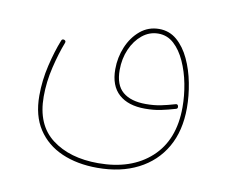

<svg xmlns="http://www.w3.org/2000/svg" viewBox="-65 -415 862 713"><g transform="rotate(10 366.0 -58.0)"><path d="M85 -10.3Q85 -67.9 98.4 -124.8Q111.8 -181.6 129.4 -225.6Q132.3 -233.4 140.6 -230.5Q147.9 -227.5 145 -219.7Q128.4 -177.2 115 -121.3Q101.6 -65.4 101.6 -10.3Q101.6 96.2 168.7 147.5Q235.8 198.7 343.3 198.7Q468.3 198.7 542.2 131.1Q616.2 63.5 616.2 -60.1Q616.2 -103.5 607.7 -147.9Q599.1 -192.4 582 -230.2Q564.9 -268.1 539.8 -291Q514.6 -314 481 -314Q447.3 -314 420.4 -292.2Q393.6 -270.5 377.9 -234.6Q362.3 -198.7 362.3 -156.2Q362.3 -99.6 392.6 -74Q422.9 -48.3 479.5 -48.3Q510.7 -48.3 535.9 -53.5Q561 -58.6 588.9 -66.9Q597.2 -69.3 599.1 -61Q601.1 -52.2 593.8 -50.3Q565.9 -42 539.1 -36.4Q512.2 -30.8 479.5 -30.8Q416 -30.8 380.9 -62.3Q345.7 -93.8 345.7 -156.2Q345.7 -200.7 362.5 -240.7Q379.4 -280.8 409.9 -306.2Q440.4 -331.5 481 -331.5Q519.5 -331.5 548.1 -306.9Q576.7 -282.2 595.5 -241.9Q614.3 -201.7 623.5 -153.8Q632.8 -106 632.8 -60.1Q632.8 26.4 597.2 88.1Q561.5 149.9 496.3 183.1Q431.2 216.3 343.3 216.3Q267.1 216.3 209 190.9Q150.9 165.5 117.9 115.2Q85 64.9 85 -10.3Z"/></g></svg>

Font: Mikhak Thin
Style: Regular
Weight: 100
Designer: Amin Abedi
Version: Version 3.3